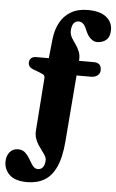

<svg xmlns="http://www.w3.org/2000/svg" viewBox="-106 -788 652 1075"><g transform="rotate(5 220.0 -250.0)"><path d="M318.9 -458.6 282.3 -1.4Q275.1 89.3 250.2 143.4Q225.3 197.4 184.4 221.2Q143.5 245 88.1 245Q20.9 245 -10.7 214.9Q-42.2 184.7 -42.2 142.3Q-42.2 108.4 -24.3 87.3Q-6.3 66.2 23.1 66.2Q37.5 66.2 48.3 71.2Q59.2 76.2 67.1 85.3Q77 95 84.2 106.3Q91.5 117.6 98.2 129.7Q108.5 147.9 118.3 157.5Q128.1 167.1 142.4 167.1Q159.5 167.1 170.2 153.1Q180.9 139 181.3 113.1Q181.4 101 173.9 88.7Q166.4 76.3 155.5 62.2Q144.7 48.1 134.1 31.8Q123.5 15.4 117.1 -4Q110.7 -23.4 112.5 -47L134.1 -341.1Q135.5 -357.9 125.4 -363.4Q115.3 -368.9 90.6 -378.1L66.7 -387.2Q39.7 -397.7 39.7 -421.9Q39.7 -437.9 49.9 -447.3Q60.1 -456.8 79.5 -456.8H161.7L145.7 -425.1L160.2 -563.6Q165.9 -616.8 187.5 -657.5Q209.2 -698.2 248.2 -721.4Q287.3 -744.7 343.9 -744.7Q411.9 -744.7 447 -716.9Q482.1 -689.2 482.1 -644.4Q482.1 -606.1 461.6 -588.3Q441.1 -570.4 409.3 -570.4Q396.4 -570.4 384 -578Q371.7 -585.6 361.4 -599Q355 -608.1 350 -618.6Q345 -629.1 339.9 -640.7Q332 -659.9 320.9 -668.1Q309.9 -676.3 297.3 -676.3Q280 -676.3 269.8 -662.4Q259.7 -648.6 258.2 -621.8Q257.6 -600.9 267.6 -583.4Q277.6 -565.9 290.5 -548.3Q303.4 -530.7 312.3 -509.2Q321.2 -487.8 318.9 -458.6ZM284.5 -374 291.4 -456.8H402.1Q422.4 -456.8 433.3 -447Q444.3 -437.3 444.3 -414.2Q444.3 -396.6 429.7 -385.3Q415.1 -374 394.2 -374Z"/></g></svg>

Font: Fraunces 144pt S100 Black
Style: Regular
Weight: 900
Version: Version 1.000